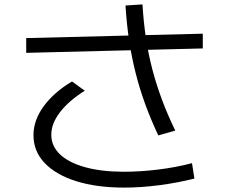

<svg xmlns="http://www.w3.org/2000/svg" viewBox="-20 -816 1040 872"><path d="M544 36Q419 36 326.5 7Q234 -22 183 -75.5Q132 -129 132 -202Q132 -270 178.5 -333.5Q225 -397 307 -446L365 -404Q292 -358 252.5 -306.5Q213 -255 213 -204Q213 -152 253 -114.5Q293 -77 367 -56.5Q441 -36 543 -36Q618 -36 699 -46Q780 -56 852 -75L863 -5Q788 14 704.5 25Q621 36 544 36ZM99 -576V-643L901 -663V-596ZM699 -201Q665 -273 639.5 -343Q614 -413 596 -484.5Q578 -556 566.5 -632Q555 -708 550 -791L627 -796Q632 -715 643 -642Q654 -569 672 -500.5Q690 -432 715.5 -363.5Q741 -295 776 -223Z"/></svg>

Font: M PLUS 1 Code
Style: Regular
Weight: 400
Designer: Coji Morishita
Foundry: UNDERFOREST DESIGN
Version: Version 1.005